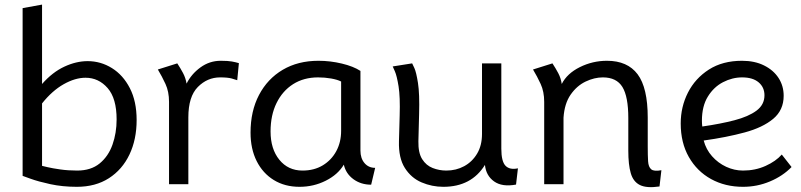

<svg xmlns="http://www.w3.org/2000/svg" viewBox="-20 -782 3400 815"><path d="M306 11Q245.5 11 193.8 -0.2Q142 -11.5 110 -23.2Q78 -35 76 -35.5V-747.5L158.5 -762.5V-425.5Q202.5 -475.5 253 -499Q303.5 -522.5 352 -522.5Q407.5 -522.5 455 -493Q502.5 -463.5 531.2 -407.8Q560 -352 560 -272.5Q560 -190 529.5 -126Q499 -62 442.2 -25.5Q385.5 11 306 11ZM307.5 -58Q366 -58 403 -88.2Q440 -118.5 457.5 -168Q475 -217.5 475 -275Q475 -364.5 436.8 -408.2Q398.5 -452 343 -452Q299 -452 250.2 -424.5Q201.5 -397 158.5 -343V-78Q160.5 -77.5 181.5 -72.5Q202.5 -67.5 235.8 -62.8Q269 -58 307.5 -58Z M697.5 0V-349.5Q697.5 -393 682.5 -425.5Q667.5 -458 650 -487L732.5 -513Q746 -492.5 757 -471.8Q768 -451 772 -427Q792 -467.5 830.8 -495.8Q869.5 -524 917 -524Q948 -524 964.2 -521Q980.5 -518 994 -514L987 -441.5Q980.5 -444 963.5 -448.8Q946.5 -453.5 914.5 -453.5Q860 -453.5 819.8 -412.8Q779.5 -372 779.5 -284V0Z M1251.5 11Q1189 11 1142.2 -17.8Q1095.5 -46.5 1069.5 -98.2Q1043.5 -150 1043.5 -219Q1043.5 -310.5 1079.5 -379Q1115.5 -447.5 1180.2 -485.8Q1245 -524 1331.5 -524Q1382 -524 1431 -512.2Q1480 -500.5 1510 -481V-143Q1510 -110 1527.2 -89.8Q1544.5 -69.5 1572.5 -69.5L1555.5 2Q1512 2 1480 -21.5Q1448 -45 1439.5 -83Q1414 -40.5 1362.5 -14.8Q1311 11 1251.5 11ZM1264 -58Q1313.5 -58 1350.2 -80.2Q1387 -102.5 1407.5 -140.5Q1428 -178.5 1428 -226.5V-436Q1412.5 -444 1385.5 -448.8Q1358.5 -453.5 1330 -453.5Q1269.5 -453.5 1224.2 -424.8Q1179 -396 1153.8 -344.5Q1128.5 -293 1128.5 -224Q1128.5 -149.5 1165.8 -103.8Q1203 -58 1264 -58Z M1862 11Q1813.5 11 1769.5 -7.8Q1725.5 -26.5 1698.5 -69Q1671.5 -111.5 1673.5 -182.5L1676.5 -291Q1679 -371 1671.8 -415.8Q1664.5 -460.5 1656.2 -479.2Q1648 -498 1647 -500L1729.5 -513Q1731 -510.5 1739 -493Q1747 -475.5 1754.2 -429.8Q1761.5 -384 1759 -297.5L1756 -182.5Q1755 -133.5 1772 -106.5Q1789 -79.5 1816.8 -68.8Q1844.5 -58 1874.5 -58Q1916 -58 1950.2 -76.5Q1984.5 -95 2005.2 -129.8Q2026 -164.5 2026 -213.5V-513H2108V-151Q2108 -96.5 2126 -78.2Q2144 -60 2178.5 -67.5L2170.5 1.5Q2111.5 12.5 2077.2 -12Q2043 -36.5 2038.5 -82Q1981 11 1862 11Z M2779.5 9.5Q2725 17.5 2696.5 3.5Q2668 -10.5 2657.5 -46.8Q2647 -83 2647 -142V-281Q2647 -372 2622 -412.8Q2597 -453.5 2539 -453.5Q2503 -453.5 2465.8 -435.8Q2428.5 -418 2402.2 -380.2Q2376 -342.5 2372 -282.5V0H2290V-349.5Q2290 -393 2275 -425.5Q2260 -458 2242.5 -487L2325 -513Q2338.5 -492.5 2349.8 -471.2Q2361 -450 2364.5 -425.5Q2387 -470 2441.2 -497Q2495.5 -524 2556.5 -524Q2643.5 -524 2686.5 -466.8Q2729.5 -409.5 2729.5 -282.5V-160Q2729.5 -122 2731 -97.5Q2732.5 -73 2744.5 -63.2Q2756.5 -53.5 2787.5 -59.5Z M3134 11Q3058 11 2998.2 -22Q2938.5 -55 2904 -115.5Q2869.5 -176 2869.5 -258Q2869.5 -328.5 2900.2 -389Q2931 -449.5 2989.2 -486.8Q3047.5 -524 3129.5 -524Q3183.5 -524 3223.2 -504.2Q3263 -484.5 3284.8 -451Q3306.5 -417.5 3306.5 -375.5Q3306.5 -314.5 3262 -277.5Q3217.5 -240.5 3140.8 -219.8Q3064 -199 2967 -185.5Q2977 -147.5 3002.5 -118.8Q3028 -90 3062.5 -74Q3097 -58 3134 -58Q3186 -58 3229.8 -77.8Q3273.5 -97.5 3298.5 -126L3340 -73Q3302.5 -34.5 3248.2 -11.8Q3194 11 3134 11ZM2961 -245Q3038 -256 3097.5 -271.5Q3157 -287 3191 -312.2Q3225 -337.5 3225 -377.5Q3225 -411.5 3200.2 -432.5Q3175.5 -453.5 3130 -453.5Q3088.5 -453.5 3049.2 -433.2Q3010 -413 2984.8 -372.2Q2959.5 -331.5 2959.5 -269.5Q2959.5 -257 2961 -245Z"/></svg>

Font: Mooli
Style: Regular
Weight: 400
Designer: Vernon Adams
Foundry: Vernon Adams
Version: Version 1.000; ttfautohint (v1.8.4.7-5d5b);gftools[0.9.33]